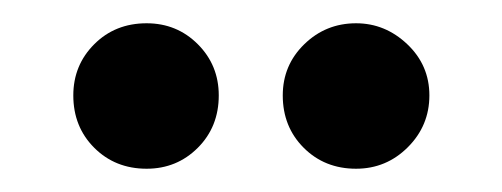

<svg xmlns="http://www.w3.org/2000/svg" viewBox="-20 -785 431 165"><path d="M106 -640Q79 -640 61 -658Q43 -676 43 -703Q43 -729 61 -747Q79 -765 106 -765Q132 -765 150 -747Q168 -729 168 -703Q168 -676 150 -658Q132 -640 106 -640ZM286 -640Q259 -640 241 -658Q223 -676 223 -703Q223 -729 241.5 -747Q260 -765 286 -765Q311 -765 330 -747Q349 -729 349 -703Q349 -677 330.5 -658.5Q312 -640 286 -640Z"/></svg>

Font: Plus Jakarta Text
Style: Regular
Weight: 400
Designer: Gumpita Rahayu
Foundry: Tokotype Studio
Version: Version 1.000